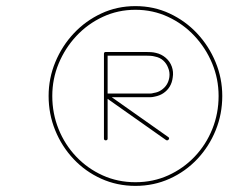

<svg xmlns="http://www.w3.org/2000/svg" viewBox="-20 -602 781 628"><path d="M326 -432Q332 -432 332 -426Q332 -357 332 -287.5Q332 -218 332 -149Q332 -143 326 -143Q320 -143 320 -149Q320 -218 320 -287.5Q320 -357 320 -426Q320 -432 326 -432ZM320 -426Q320 -432 326 -432Q359 -432 391.5 -432Q424 -432 456 -432Q465 -432 473.5 -431.5Q482 -431 490 -429Q508 -425 522 -413Q536 -401 542 -384Q548 -367 545 -349Q541 -315 514 -297Q502 -289 486 -286Q478 -284 470.5 -284Q463 -284 456 -284Q424 -284 391.5 -284Q359 -284 327 -284Q323 -284 325 -290Q327 -297 330 -295Q380 -260 430 -224.5Q480 -189 530 -154Q535 -151 532 -146Q528 -141 523 -144Q473 -179 423 -214.5Q373 -250 323 -285Q320 -287 321 -292Q323 -296 327 -296Q359 -296 391.5 -296Q424 -296 456 -296Q463 -296 470 -296Q477 -296 483 -298Q497 -300 507 -307Q530 -322 534 -350Q536 -366 530 -380Q525 -394 514 -404Q503 -414 487 -417Q480 -419 472 -419.5Q464 -420 456 -420Q424 -420 391.5 -420Q359 -420 326 -420Q320 -420 320 -426ZM423 -570Q366 -570 316.5 -547Q267 -524 230 -484.5Q193 -445 172 -394.5Q151 -344 151 -288Q151 -231 171.5 -180Q192 -129 229 -90Q266 -51 315.5 -28.5Q365 -6 423 -6Q481 -6 530.5 -28.5Q580 -51 617 -90Q654 -129 674.5 -180Q695 -231 695 -288Q695 -344 674 -394.5Q653 -445 616 -484.5Q579 -524 529.5 -547Q480 -570 423 -570ZM423 -582Q483 -582 534.5 -558Q586 -534 624.5 -493Q663 -452 685 -399Q707 -346 707 -288Q707 -229 685.5 -176Q664 -123 625.5 -82Q587 -41 535 -17.5Q483 6 423 6Q363 6 311 -17.5Q259 -41 220.5 -82Q182 -123 160.5 -176Q139 -229 139 -288Q139 -346 161 -399Q183 -452 221.5 -493Q260 -534 311.5 -558Q363 -582 423 -582Z"/></svg>

Font: FRB American Cursive Guidelines Thin
Style: Italic
Weight: 100
Italic angle: -25°
Version: Version 2.0;Modular Font Editor K font №1